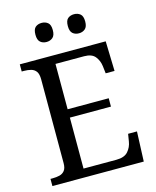

<svg xmlns="http://www.w3.org/2000/svg" viewBox="-132 -999 886 1088"><g transform="rotate(-15 311.5 -454.5)"><path d="M38 0V-42H51Q73 -42 91.5 -46.5Q110 -51 121.5 -65.5Q133 -80 133 -109V-600Q133 -632 122 -647Q111 -662 92.5 -667Q74 -672 51 -672H38V-714H542L547 -539H495L490 -582Q486 -615 466.5 -639.5Q447 -664 402 -664H234V-398H475V-349H234V-50H427Q474 -50 495.5 -74.5Q517 -99 522 -132L529 -175H581L574 0ZM408 -797Q386 -797 371.5 -809.5Q357 -822 357 -853Q357 -885 371.5 -897Q386 -909 408 -909Q429 -909 444 -897Q459 -885 459 -853Q459 -822 444 -809.5Q429 -797 408 -797ZM218 -797Q196 -797 181.5 -809.5Q167 -822 167 -853Q167 -885 181.5 -897Q196 -909 218 -909Q239 -909 254 -897Q269 -885 269 -853Q269 -822 254 -809.5Q239 -797 218 -797Z"/></g></svg>

Font: Noto Serif Tibetan
Style: Regular
Weight: 400
Designer: Monotype Design Team
Foundry: Monotype Imaging Inc.
Version: Version 2.103